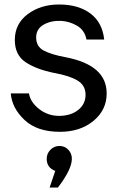

<svg xmlns="http://www.w3.org/2000/svg" viewBox="-20 -578 516 855"><path d="M247 9Q145 9 89 -44Q33 -97 28 -162H109Q115 -123 155 -92Q195 -61 246 -62Q297 -63 329 -89Q361 -115 361 -156Q361 -198 325 -219.5Q289 -241 222 -253Q142 -269 94 -301Q46 -333 46 -400Q46 -472 103.5 -515Q161 -558 243 -558Q329 -558 382.5 -518Q436 -478 444 -402H365Q357 -444 323 -463.5Q289 -483 253 -485Q207 -487 174 -468Q141 -449 141 -411Q141 -371 174.5 -353Q208 -335 273 -323Q455 -288 455 -162Q455 -88 396 -39.5Q337 9 247 9ZM226 183Q188 169 188 129Q188 106 204.5 89Q221 72 245 72Q268 72 284 88.5Q300 105 300 129Q300 176 238 257H201Z"/></svg>

Font: Oakes Grotesk
Style: Regular
Weight: 400
Designer: Samuel Oakes
Foundry: Samuel Oakes
Version: Version 1.000;PS 001.000;hotconv 1.0.88;makeotf.lib2.5.64775